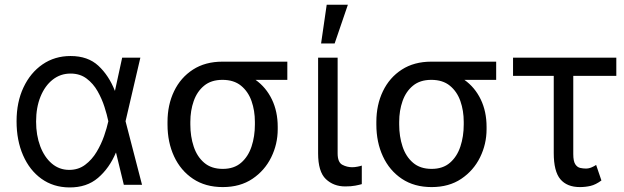

<svg xmlns="http://www.w3.org/2000/svg" viewBox="-20 -793 2679 824"><path d="M277 11.4Q208.8 10.7 158 -25.7Q107.2 -62.1 79.2 -126.1Q51.1 -190 51.1 -272.7Q51.1 -354.8 80.8 -417.8Q110.4 -480.8 162.6 -516.7Q214.8 -552.6 282.7 -552.6Q357.2 -552.6 402.2 -510.8Q447.1 -469.1 473 -403.4H473.4L504.3 -545.5H582.4L518.8 -272.7L589.5 0H511.4L478 -137.8H477.3Q449.6 -71.7 400.9 -29.8Q352.3 12.1 277 11.4ZM445 -272.7 444.6 -274.1Q439.3 -300.1 428.3 -334.5Q417.3 -369 398.8 -401.6Q380.3 -434.3 351.7 -455.8Q323.2 -477.3 282.7 -477.3Q239.3 -477.3 206 -451Q172.6 -424.7 153.8 -378.2Q134.9 -331.7 134.9 -271.3Q134.9 -212.4 152.7 -165.3Q170.5 -118.3 202.4 -91.1Q234.4 -63.9 277 -63.9Q316.4 -63.9 345.5 -85.8Q374.6 -107.6 394.5 -140.8Q414.4 -174 426.7 -209.3Q438.9 -244.7 444.6 -271.3Z M698.9 -258.5V-269.9Q698.9 -343 727.1 -401.6Q755.3 -460.2 808.1 -494.3Q860.8 -528.4 934.7 -528.4H1213.1V-450.3H1076.7Q1121.8 -418.3 1146.8 -366.5Q1171.9 -314.6 1171.9 -248.6V-238.6Q1171.9 -174.7 1144 -117.9Q1116.1 -61.1 1063.4 -25.6Q1010.7 9.9 936.1 9.9Q861.5 9.9 808.4 -25.6Q755.3 -61.1 727.1 -121.8Q698.9 -182.5 698.9 -258.5ZM796.9 -269.9V-258.5Q796.9 -207.4 811.3 -164.1Q825.6 -120.7 856.4 -94.5Q887.1 -68.2 936.1 -68.2Q984.4 -68.2 1014.7 -94.5Q1045.1 -120.7 1059.5 -164.1Q1073.9 -207.4 1073.9 -258.5V-269.9Q1073.9 -318.2 1059.5 -359.2Q1045.1 -400.2 1014.4 -425.2Q983.7 -450.3 934.7 -450.3Q886.4 -450.3 856 -425.2Q825.6 -400.2 811.3 -359.2Q796.9 -318.2 796.9 -269.9Z M1345.2 -545.5H1429V-134.9Q1429 -96.6 1449 -85.9Q1469.1 -75.3 1491.5 -75.3Q1502.1 -75.3 1514.7 -77.8Q1527.3 -80.3 1532.7 -82.4V-2.8Q1522 0.4 1504.6 3.7Q1487.2 7.1 1461.6 7.1Q1411.6 7.1 1378.4 -24.5Q1345.2 -56.1 1345.2 -134.9ZM1358 -606.5 1382.1 -772.7H1473L1416.2 -606.5Z M1595.2 -258.5V-269.9Q1595.2 -343 1623.4 -401.6Q1651.6 -460.2 1704.4 -494.3Q1757.1 -528.4 1831 -528.4H2109.4V-450.3H1973Q2018.1 -418.3 2043.1 -366.5Q2068.2 -314.6 2068.2 -248.6V-238.6Q2068.2 -174.7 2040.3 -117.9Q2012.4 -61.1 1959.7 -25.6Q1907 9.9 1832.4 9.9Q1757.8 9.9 1704.7 -25.6Q1651.6 -61.1 1623.4 -121.8Q1595.2 -182.5 1595.2 -258.5ZM1693.2 -269.9V-258.5Q1693.2 -207.4 1707.6 -164.1Q1721.9 -120.7 1752.7 -94.5Q1783.4 -68.2 1832.4 -68.2Q1880.7 -68.2 1911 -94.5Q1941.4 -120.7 1955.8 -164.1Q1970.2 -207.4 1970.2 -258.5V-269.9Q1970.2 -318.2 1955.8 -359.2Q1941.4 -400.2 1910.7 -425.2Q1880 -450.3 1831 -450.3Q1782.7 -450.3 1752.3 -425.2Q1721.9 -400.2 1707.6 -359.2Q1693.2 -318.2 1693.2 -269.9Z M2625 -545.5V-467.3H2440.3V-132.1Q2440.3 -100.9 2449 -87.9Q2457.7 -74.9 2470.3 -72.3Q2483 -69.6 2494.3 -69.6Q2507.1 -69.6 2519 -74.8Q2530.9 -79.9 2538.4 -85.2L2561.1 -18.5Q2536.6 -0.4 2514.4 4.8Q2492.2 9.9 2468.8 9.9Q2413.4 9.9 2384.9 -23.8Q2356.5 -57.5 2356.5 -136.4V-467.3H2181.8V-545.5Z"/></svg>

Font: Inter Zeller
Style: Regular
Weight: 400
Designer: Rasmus Andersson; Joe Bland
Foundry: zeller
Version: Version 3.015;git-dec3a8cb1